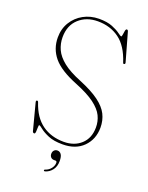

<svg xmlns="http://www.w3.org/2000/svg" viewBox="-165 -795 825 1067"><g transform="rotate(20 248.0 -262.0)"><path d="M278 13.5Q225.5 13.5 192.8 -0.5Q160 -14.5 143 -28.5Q126 -42.5 121 -42.5Q117.5 -42.5 117.5 -29.5Q117.5 -16.5 116.5 -3.2Q115.5 10 109.5 10Q101.5 10 99 1L58 -156Q56 -165 61.5 -166.5Q68 -168.5 71 -159.5Q97.5 -79 151 -40.5Q204.5 -2 279.5 -2Q341.5 -2 381 -38.2Q420.5 -74.5 421 -137Q421.5 -173.5 405.8 -206Q390 -238.5 349.5 -268.8Q309 -299 234.5 -329Q134 -369 92.2 -419.2Q50.5 -469.5 50.5 -536.5Q50.5 -587.5 74.8 -627Q99 -666.5 140 -689Q181 -711.5 231.5 -712Q280 -712 310.8 -699.5Q341.5 -687 358 -674.5Q374.5 -662 379.5 -662Q383 -662 384.5 -673.8Q386 -685.5 388.2 -697.2Q390.5 -709 396.5 -709Q402.5 -709 405 -701L452 -535Q454.5 -526.5 449.5 -524Q442 -520 439.5 -529.5Q411 -618 357.5 -657.2Q304 -696.5 230 -696.5Q163 -696.5 119 -656.5Q75 -616.5 75 -546.5Q75 -508.5 90.5 -474.5Q106 -440.5 144.2 -410Q182.5 -379.5 251 -352Q325 -321.5 367.2 -290.2Q409.5 -259 427.2 -223.8Q445 -188.5 445 -145.5Q444.5 -76 399.8 -31.2Q355 13.5 278 13.5ZM264.5 111.5Q251.5 111.5 244.5 103.5Q237.5 95.5 237.5 84Q237.5 71 245 63Q252.5 55 264.5 55Q278 55 286.8 67.2Q295.5 79.5 295.5 106.5Q295.5 138 279.8 159Q264 180 240 187.5Q233 190 231 185.5Q229 180.5 235.5 178.5Q256.5 171.5 268.8 155.2Q281 139 281 122Q281 111.5 272.5 111.5Z"/></g></svg>

Font: Fraunces 144pt Soft Thin
Style: Regular
Weight: 100
Version: Version 1.000;[0bf87f6ff]